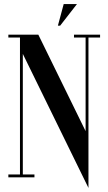

<svg xmlns="http://www.w3.org/2000/svg" viewBox="-20 -870 532 942"><path d="M292.5 -850 264 -744H275L357.5 -850ZM471 -700H343V-686H400V-226.6L168 -700H21V-686H78V-14H21V0H149V-14H92V-605.5L414 52V-686H471Z"/></svg>

Font: Picaflor 36 pt
Style: Regular
Weight: 400
Designer: Ariel Martín Pérez
Foundry: Tunera Type Foundry
Version: Version 1.000;hotconv 1.0.109;makeotfexe 2.5.65596